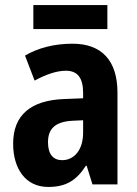

<svg xmlns="http://www.w3.org/2000/svg" viewBox="-20 -730 544 760"><path d="M405 -710H112V-615H405ZM267 -557C194 -557 130 -540 79 -510L117 -411C163 -436 205 -450 241 -450C286 -450 309 -423 309 -362V-341L234 -338C102 -333 32 -275 32 -161C32 -65 79 10 171 10C243 10 283 -17 320 -74H323L346 0H445V-363C445 -491 382 -557 267 -557ZM266 -252 309 -254V-205C309 -137 274 -96 226 -96C191 -96 170 -119 170 -167C170 -220 198 -248 266 -252Z"/></svg>

Font: Noto Sans Lao UI Cond
Style: Bold
Weight: 700
Width: 3
Designer: Monotype Design Team
Foundry: Monotype Imaging Inc.
Version: Version 2.000